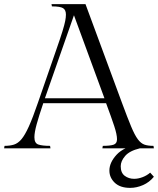

<svg xmlns="http://www.w3.org/2000/svg" viewBox="-56 -720 767 932"><path d="M512 -44Q512 -67 498.5 -108Q485 -149 459 -219H154Q133 -157 122 -117Q111 -77 111 -54Q111 -25 130 -18.5Q149 -12 187 -12L189 0H-36L-34 -12Q-8 -12 11.5 -18Q31 -24 48 -44Q65 -64 84 -106Q103 -148 128 -221L217 -478Q237 -535 247 -567.5Q257 -600 260.5 -618Q264 -636 264 -649Q264 -672 250 -680.5Q236 -689 196 -689L194 -700H359L536 -221Q563 -148 580.5 -106Q598 -64 613 -44Q628 -24 645 -18Q662 -12 689 -12L691 0H441L443 -12Q478 -12 495 -17.5Q512 -23 512 -44ZM303 -646 162 -243H451ZM619 -20 623 0Q573 12 551.5 37Q530 62 530 87Q530 119 549.5 133.5Q569 148 595 148Q615 148 636 140Q657 132 673 118L691 138Q669 165 638 178.5Q607 192 576 192Q527 192 501 167Q475 142 475 108Q475 69 510 31Q545 -7 619 -20Z"/></svg>

Font: Gilda Display
Style: Regular
Weight: 400
Designer: Eduardo Rodriguez Tunni
Foundry: Eduardo Rodriguez Tunni
Version: Version 1.002; ttfautohint (v1.8.4.7-5d5b);gftools[0.9.22]